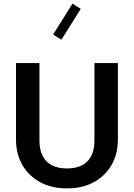

<svg xmlns="http://www.w3.org/2000/svg" viewBox="-20 -1018 731 1048"><path d="M495.4 -673.6V-249.5Q495.4 -201.9 478.8 -168.2Q462.3 -134.5 429 -116.5Q395.6 -98.5 345.6 -98.5Q295.5 -98.5 262.2 -116.5Q228.9 -134.5 212.2 -168.2Q195.4 -201.9 195.4 -249.5V-673.6H67.3V-257.2Q67.3 -177.9 102.1 -117.5Q137 -57.1 199.6 -23.4Q262.3 10.3 345.6 10.3Q429.3 10.3 491.8 -23.4Q554.2 -57.1 588.9 -117.5Q623.5 -177.9 623.5 -257.2V-673.6ZM375.6 -998.2 270 -829.5 315.2 -801.1 420.8 -969.8Z"/></svg>

Font: Estedad-VF-FD Black
Style: Regular
Weight: 900
Designer: Amin Abedi
Version: Version 4.000